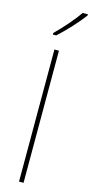

<svg xmlns="http://www.w3.org/2000/svg" viewBox="-150 -1032 513 1067"><g transform="rotate(15 106.5 -498.5)"><path d="M213 -990V-997H183C152 -951 99 -891 54 -847V-838H73C120 -880 179 -944 213 -990ZM110 0V-760H84V0Z"/></g></svg>

Font: Noto Sans Sinhala SemiCondensed Thin
Style: Regular
Weight: 100
Width: 4
Designer: Jelle Bosma - Monotype Design Team
Foundry: Monotype Imaging Inc.
Version: Version 2.006